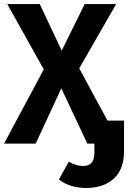

<svg xmlns="http://www.w3.org/2000/svg" viewBox="-22 -712 638 952"><path d="M511 -114H593V38Q593 127 542.5 173.5Q492 220 404 220Q325 220 270 178L319 90Q356 111 390 111Q446 111 446 47V0H411L282 -274L155 0H-2L195 -368L14 -692H175L284 -461L398 -692H554L371 -373Z"/></svg>

Font: Fira Sans SemiBold
Style: Regular
Weight: 600
Designer: bBox Type GmbH & Carrois Corporate GbR & Edenspiekermann AG
Foundry: bBox Type GmbH & Carrois Corporate GbR & Edenspiekermann AG
Version: Version 4.301;PS 004.301;hotconv 1.0.88;makeotf.lib2.5.64775